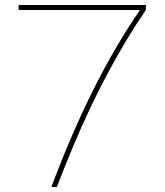

<svg xmlns="http://www.w3.org/2000/svg" viewBox="-20 -750 660 770"><path d="M186 0Q225 -104 266.5 -200.5Q308 -297 352 -385.5Q396 -474 443 -554.5Q490 -635 540 -708V-710H55V-730H565V-710Q525 -652 487 -588.5Q449 -525 412.5 -457Q376 -389 341 -315Q306 -241 273 -162.5Q240 -84 208 0Z"/></svg>

Font: M PLUS 1 Thin Thin
Style: Regular
Weight: 250
Version: Version 1.001